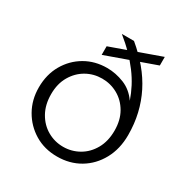

<svg xmlns="http://www.w3.org/2000/svg" viewBox="-166 -841 948 986"><g transform="rotate(30 308.0 -348.0)"><path d="M306 12Q231 12 173 -23Q115 -58 81.5 -117Q48 -176 48 -249Q48 -326 82 -385Q116 -444 173.5 -477.5Q231 -511 303 -511Q354 -511 404 -491Q454 -471 487 -423Q474 -461 455.5 -496.5Q437 -532 411.5 -566Q386 -600 353.5 -633.5Q321 -667 280 -700H352Q405 -656 445.5 -607.5Q486 -559 513 -505.5Q540 -452 554 -392Q568 -332 568 -266Q568 -184 533.5 -121Q499 -58 440 -23Q381 12 306 12ZM308 -47Q358 -47 401 -71.5Q444 -96 470 -142Q496 -188 496 -251Q496 -313 470 -358Q444 -403 401 -427Q358 -451 308 -451Q258 -451 215.5 -427Q173 -403 146.5 -358Q120 -313 120 -251Q120 -188 146 -142Q172 -96 215 -71.5Q258 -47 308 -47ZM244 -555V-606L530 -708V-657Z"/></g></svg>

Font: DM Sans 18pt Light
Style: Regular
Weight: 300
Designer: Colophon Foundry, Jonny Pinhorn
Foundry: Colophon Foundry
Version: Version 4.004;gftools[0.9.30]